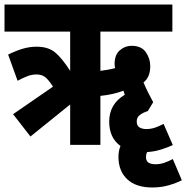

<svg xmlns="http://www.w3.org/2000/svg" viewBox="-20 -642 826 851"><path d="M115 -37 38 -136 215 -258Q192 -293 177 -302.5Q162 -312 142 -312Q121 -312 100.5 -304Q80 -296 58 -284L16 -400Q48 -416 79 -425.5Q110 -435 142 -435Q194 -435 224.5 -409.5Q255 -384 291 -328V-502H0V-622H744V-502H425V-328Q441 -330 458 -333Q475 -336 490 -340Q488 -350 488 -359Q488 -399 511 -419Q534 -439 563 -439Q607 -439 626.5 -410.5Q646 -382 646 -349Q646 -299 616 -277Q625 -255 635.5 -234Q646 -213 659 -189L636 -151V-150Q614 -143 600 -132.5Q586 -122 586 -104Q586 -85 598 -77.5Q610 -70 628 -70Q648 -70 666.5 -76Q685 -82 705 -93L746 1Q722 12 693 21Q664 30 632 32Q627 42 627 54Q627 72 638.5 79Q650 86 668 86Q689 86 707 80Q725 74 746 63L786 157Q760 170 727 179.5Q694 189 655 189Q583 189 544 152.5Q505 116 505 53Q505 27 514 5Q464 -31 464 -103Q464 -181 533 -222Q530 -231 527 -240Q483 -223 425 -217V0H291V-179Z"/></svg>

Font: Noto Sans ExtraCondensed ExtraBold
Style: Italic
Weight: 800
Width: 2
Italic angle: -12°
Designer: Monotype Design Team
Foundry: Monotype Imaging Inc.
Version: Version 2.013; ttfautohint (v1.8.4.7-5d5b)